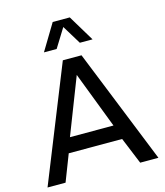

<svg xmlns="http://www.w3.org/2000/svg" viewBox="-141 -1106 1040 1211"><g transform="rotate(-15 379.0 -500.0)"><path d="M298.8 -829.1H215.8L318.8 -1000H430.2L533.2 -829.1H450.2L375 -952.1ZM550.8 -173.8H202.1L134.8 0H17.1L317.9 -750H439.9L741.2 0H622.1ZM520 -270 378.9 -638.2 235.8 -270Z"/></g></svg>

Font: Oakes Grotesk Medium
Style: Regular
Weight: 500
Designer: Samuel Oakes
Foundry: Samuel Oakes
Version: Version 1.000;PS 001.000;hotconv 1.0.88;makeotf.lib2.5.64775